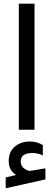

<svg xmlns="http://www.w3.org/2000/svg" viewBox="-20 -704 281 1041"><path d="M10.8 257.9 65.6 245.1 68.2 244.6 66.2 243.6Q27.2 219.5 27.2 168.2Q27.2 107.2 78.5 78.5Q91.8 70.8 107.4 66.9Q123.1 63.1 140.5 63.1Q181 63.1 212.3 82.6V139Q187.7 125.6 153.3 125.6Q92.8 126.2 92.3 171.3Q92.3 176.4 93.3 181.5Q94.4 186.7 96.2 191Q97.9 195.4 100.8 199.2Q103.6 203.1 107.4 206.7Q111.3 210.3 115.9 213.1Q120.5 215.9 126.2 218.5Q131.8 221 138.5 223.1H139L226.2 208.7V268.7L10.8 316.9ZM82.1 -684.1H167.2V-0.5H82.1Z"/></svg>

Font: Fira Code
Style: Regular
Weight: 400
Designer: Carrois Corporate, Edenspiekermann AG, Nikita Prokopov
Foundry: Carrois Corporate, Edenspiekermann AG, Nikita Prokopov
Version: Version 5.002